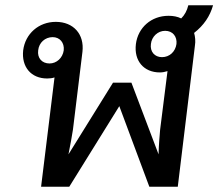

<svg xmlns="http://www.w3.org/2000/svg" viewBox="-20 -709 829 729"><path d="M136 0H243L433 -306L547 0H655L720 -535C723 -553 721 -570 717 -584C754 -613 777 -647 789 -689H695C690 -668 681 -652 668 -639C654 -646 638 -649 620 -649C554 -649 504 -604 496 -542C488 -478 526 -434 587 -434C597 -434 607 -436 616 -439L588 -217C586 -196 583 -159 582 -123L479 -395H409L240 -123C247 -159 254 -196 257 -217L293 -512C301 -579 259 -626 192 -626C127 -626 76 -581 68 -518C61 -455 98 -411 159 -411C169 -411 178 -412 187 -415ZM125 -518C128 -547 151 -568 180 -568C207 -568 225 -547 222 -518C218 -489 195 -468 168 -468C139 -468 121 -489 125 -518ZM553 -542C556 -570 579 -592 607 -592C636 -592 653 -570 650 -542C646 -513 624 -492 595 -492C567 -492 549 -513 553 -542Z"/></svg>

Font: TPK Tissa Web Medium
Style: Italic
Weight: 500
Italic angle: -7°
Designer: Jacques Le Bailly, Suppakit Chalermlarp | Katatrad Co.,Ltd.
Foundry: Jacques Le Bailly, Cadson Demak Co.,Ltd.
Version: Version 5.000;Glyphs 3.1.2 (3151)